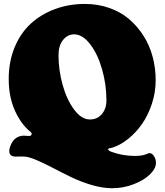

<svg xmlns="http://www.w3.org/2000/svg" viewBox="-20 -743 849 990"><path d="M556.6 40.5Q614.3 61 675.3 61Q714.8 61 737.3 50.8Q746.1 46.4 751.5 46.4Q763.7 46.4 773.9 62Q784.2 77.6 784.2 96.2Q784.2 126 753.2 156.2Q722.2 186.5 668.9 207Q615.7 227.5 558.6 227.5Q508.8 227.5 451.9 210.7Q395 193.8 345.5 169.7Q295.9 145.5 250.5 121.6Q205.1 97.7 164.8 80.8Q124.5 64 99.6 64Q93.8 64 79.1 64.2Q64.5 64.5 62 64.5Q27.8 64.5 27.8 36.1Q27.8 25.9 32.2 12.9Q36.6 0 44.9 -12.9Q53.2 -25.9 68.6 -34.7Q84 -43.5 103 -43.5Q109.9 -43.5 126 -42Q138.7 -41 142.1 -47.9Q146.5 -55.2 136.7 -63.5Q88.4 -102.5 56.6 -173.3Q24.9 -244.1 24.9 -335.9Q24.9 -424.3 54.9 -497.8Q85 -571.3 137.7 -620.1Q190.4 -668.9 262.5 -695.8Q334.5 -722.7 418 -722.7Q485.4 -722.7 543.9 -701.9Q602.5 -681.2 645.8 -644.3Q689 -607.4 720.2 -558.1Q751.5 -508.8 767.1 -450.2Q782.7 -391.6 782.7 -329.1Q782.7 -267.6 763.4 -208.5Q744.1 -149.4 712.6 -104.2Q681.2 -59.1 640.6 -26.6Q600.1 5.9 557.1 19Q553.7 20 547.9 20.8Q542 21.5 539.8 22.7Q537.6 23.9 537.6 26.4Q537.6 34.2 556.6 40.5ZM443.8 -127Q481.9 -127 505.4 -155Q528.8 -183.1 528.8 -225.6Q528.8 -307.1 506.3 -385.7Q483.9 -464.4 444.8 -515.1Q405.8 -565.9 362.3 -565.9Q328.6 -565.9 305.2 -537.1Q281.7 -508.3 281.7 -458.5Q281.7 -382.3 302.7 -306.2Q323.7 -230 361.8 -178.5Q399.9 -127 443.8 -127Z"/></svg>

Font: Cooper* Black
Style: Regular
Weight: 900
Designer: Owen Earl
Foundry: indestructible type*
Version: Version 0.001